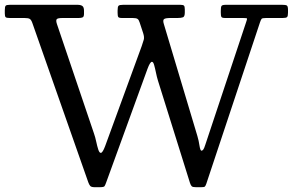

<svg xmlns="http://www.w3.org/2000/svg" viewBox="-20 -770 1220 800"><path d="M418 -161C411 -142.3 405 -133 400 -133C396 -133 392.5 -137.6 389.5 -146.8C386.5 -155.9 383.7 -166.8 381 -179.5C378.3 -192.2 375.2 -203.7 371.5 -214L217.5 -669C214.2 -678.7 213.6 -685.4 215.8 -689.2C217.9 -693.1 226.2 -695 240.5 -695H307.5C315.2 -695 320.8 -695.9 324.5 -697.8C328.2 -699.6 330 -704.5 330 -712.5V-725C330 -735 327.8 -741.7 323.2 -745C318.8 -748.3 311.8 -750 302.5 -750H21.5C11.8 -750 5.8 -748.7 3.5 -746C1.2 -743.3 0 -737 0 -727V-714C0 -705.7 1.2 -700.4 3.8 -698.2C6.2 -696.1 11.8 -695 20.5 -695H81.5C92.5 -695 100 -693.8 104 -691.2C108 -688.8 111.5 -683.3 114.5 -675L348 -10C350.3 -3.7 353 1.2 356 4.8C359 8.2 365.2 10 374.5 10H395.5C406.8 10 413.5 8.6 415.5 5.8C417.5 2.9 419.8 -2.3 422.5 -10L594.5 -483C601.8 -502.7 608 -512.5 613 -512.5C616.7 -512.5 619.8 -508.1 622.2 -499.2C624.8 -490.4 627.2 -479.8 629.8 -467.5C632.2 -455.2 635.2 -443.7 638.5 -433L771.5 -8C773.8 -1 776.3 3.8 779 6.2C781.7 8.8 787.5 10 796.5 10H817.5C826.2 10 831.4 9.2 833.2 7.8C835.1 6.2 837.2 2.3 839.5 -4L1063 -676C1065.7 -683.7 1067.9 -688.8 1069.8 -691.2C1071.6 -693.8 1077.8 -695 1088.5 -695H1157.5C1167.2 -695 1173.3 -696.2 1176 -698.8C1178.7 -701.2 1180 -707.3 1180 -717V-729C1180 -739 1178.4 -745 1175.2 -747C1172.1 -749 1165.5 -750 1155.5 -750H921.5C911.2 -750 905 -748.4 903 -745.2C901 -742.1 900 -735.3 900 -725V-717C900 -708 900.9 -702.1 902.8 -699.2C904.6 -696.4 909.8 -695 918.5 -695H992.5C1003.2 -695 1008.8 -694.2 1009.2 -692.8C1009.8 -691.2 1008.7 -686.7 1006 -679L835.5 -167C832.2 -156.3 829.2 -149.5 826.8 -146.5C824.2 -143.5 821.8 -142 819.5 -142C816.2 -142 813.4 -149.1 811.2 -163.2C809.1 -177.4 806.2 -190.7 802.5 -203L662.5 -670.5C659.2 -681.2 659.7 -687.9 664 -690.8C668.3 -693.6 677.2 -695 690.5 -695H719.5C729.8 -695 737.5 -696 742.5 -698C747.5 -700 750 -706.7 750 -718V-731C750 -739 748.8 -744.2 746.5 -746.5C744.2 -748.8 739.2 -750 731.5 -750H493.5C483.2 -750 476.7 -748.7 474 -746C471.3 -743.3 470 -736.7 470 -726V-717C470 -708 470.9 -702.1 472.8 -699.2C474.6 -696.4 479.8 -695 488.5 -695H532.5C542.5 -695 549.3 -693.8 553 -691.2C556.7 -688.8 559.7 -683.7 562 -676L576.5 -632C580.2 -620.7 581 -611.5 579 -604.5C577 -597.5 574.2 -588.7 570.5 -578Z"/></svg>

Font: Besley*
Style: Regular
Weight: 400
Designer: Owen Earl
Foundry: indestructible type*
Version: Version 3.000; ttfautohint (v1.8.3)